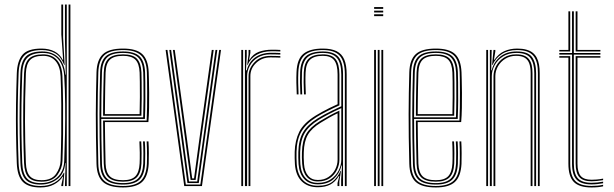

<svg xmlns="http://www.w3.org/2000/svg" viewBox="-20 -820 2705 846"><path d="M290.2 0H282.2V-800H290.2ZM274.2 0H266.2L269 -102H267.5Q263.8 -55.2 232.8 -31Q201.8 -6.8 159.2 -6.8Q113.2 -6.8 92.6 -29Q72 -51.2 70 -101.5Q67.5 -169 66.6 -232.1Q65.8 -295.2 66.6 -359.9Q67.5 -424.5 70 -496.5Q72 -548.5 94.1 -570.9Q116.2 -593.2 166 -593.2Q211 -593.2 237.5 -566.8Q264 -540.2 267.8 -491H269.8L266.2 -639.5V-800H274.2ZM160.2 -13.2Q187.2 -13.2 210.1 -24Q233 -34.8 247.4 -56.5Q261.8 -78.2 263 -111Q265.2 -167.2 266.5 -232.1Q267.8 -297 267.1 -362.1Q266.5 -427.2 263 -484Q261 -517 249.5 -539.9Q238 -562.8 217.8 -574.8Q197.5 -586.8 169.2 -586.8Q123.2 -586.8 101.5 -566.5Q79.8 -546.2 78 -497Q75.5 -423.8 74.6 -359Q73.8 -294.2 74.6 -231.6Q75.5 -169 78 -102Q80 -54.5 99 -33.9Q118 -13.2 160.2 -13.2ZM162.5 -19.5Q123.2 -19.5 105.5 -38.6Q87.8 -57.8 86 -101.5Q83.5 -166 82.6 -227.4Q81.8 -288.8 82.5 -354.4Q83.2 -420 86 -496.8Q87.8 -541.5 107.1 -561Q126.5 -580.5 169.5 -580.5Q209.2 -580.5 231.2 -555.2Q253.2 -530 255 -483.8Q257.2 -428.2 257.9 -362.1Q258.5 -296 257.9 -230.6Q257.2 -165.2 255.2 -111.2Q254.2 -78.2 232.8 -48.9Q211.2 -19.5 162.5 -19.5ZM163 -26Q207.5 -26 226.8 -53.5Q246 -81 247 -111.5Q249 -165.2 249.8 -229.6Q250.5 -294 250 -359.8Q249.5 -425.5 247 -483.5Q245.2 -526.5 225.5 -550.2Q205.8 -574 169.8 -574Q130.5 -574 113 -556Q95.5 -538 94 -496.5Q89.8 -378 90.1 -285.4Q90.5 -192.8 94 -102.5Q95.5 -61.8 111.5 -43.9Q127.5 -26 163 -26ZM158.2 6Q104.8 6 80.5 -18.9Q56.2 -43.8 54 -101Q51.5 -168.8 50.6 -231.8Q49.8 -294.8 50.6 -359.5Q51.5 -424.2 54 -496.8Q56 -552 79.4 -579Q102.8 -606 163 -606Q195.5 -606 219.9 -593.5Q244.2 -581 256.2 -556.5H258.2L250.2 -668V-800H258.2V-654.5L264.8 -534H262.8Q248.5 -570.5 223.6 -585Q198.8 -599.5 165 -599.5Q111.8 -599.5 87.9 -575.9Q64 -552.2 62 -497.8Q59.2 -422.8 58.4 -357.4Q57.5 -292 58.5 -229.6Q59.5 -167.2 62 -101.2Q64 -47.2 86.8 -23.9Q109.5 -0.5 159.8 -0.5Q194 -0.5 220.4 -15.4Q246.8 -30.2 261.2 -58.8H263.5L258.2 0H250.2V-4.2L258 -41.2H256Q242.8 -20.5 217.8 -7.2Q192.8 6 158.2 6Z M522.2 6Q461.2 6 434 -18.1Q406.8 -42.2 405.2 -98Q403.5 -161.2 402.9 -215.1Q402.2 -269 402.2 -317Q402.2 -365 403.1 -410.1Q404 -455.2 405.2 -501Q406.8 -556.2 433.4 -581.1Q460 -606 522.2 -606Q580.5 -606 606.6 -581.9Q632.8 -557.8 635.2 -502Q635.5 -493.5 636.2 -469Q637 -444.5 637.2 -411.5Q637.5 -378.5 636.9 -344.2Q636.2 -310 633.8 -282H442.2Q442.5 -251.8 442.9 -222.4Q443.2 -193 443.9 -162.6Q444.5 -132.2 445.2 -99Q446.5 -60.2 464 -43.1Q481.5 -26 522.2 -26Q560 -26 576.6 -43.5Q593.2 -61 595.2 -100Q596.2 -119 595.9 -148.6Q595.5 -178.2 594.2 -197H602.2Q603.8 -173.2 603.9 -144Q604 -114.8 603.2 -99.5Q601 -56.8 582.1 -38.1Q563.2 -19.5 522.2 -19.5Q477.8 -19.5 458.1 -38Q438.5 -56.5 437.2 -98.8Q436.2 -137 435.6 -168.9Q435 -200.8 434.8 -230Q434.5 -259.2 434.2 -289H626.2Q627.5 -314.5 628 -347.6Q628.5 -380.8 628.4 -413Q628.2 -445.2 628 -469.5Q627.8 -493.8 627.2 -501.8Q625 -554.8 600.2 -577.1Q575.5 -599.5 522.2 -599.5Q463.5 -599.5 439.1 -575.9Q414.8 -552.2 413.2 -500.8Q412 -455 411.1 -409.8Q410.2 -364.5 410.2 -316.6Q410.2 -268.8 410.9 -215Q411.5 -161.2 413.2 -98.2Q414.5 -46 439.9 -23.2Q465.2 -0.5 522.2 -0.5Q575.8 -0.5 600.1 -23.2Q624.5 -46 627.2 -98.5Q627.8 -107.2 627.9 -124.9Q628 -142.5 627.6 -162.2Q627.2 -182 626.2 -197H634.2Q635.8 -174.8 635.9 -144.2Q636 -113.8 635.2 -98Q632.2 -42.2 606 -18.1Q579.8 6 522.2 6ZM522.2 -6.8Q469.5 -6.8 446 -28.1Q422.5 -49.5 421.2 -98.5Q419.5 -162 418.9 -215.9Q418.2 -269.8 418.2 -317.4Q418.2 -365 419.1 -409.9Q420 -454.8 421.2 -500.5Q422.5 -549.5 445.6 -571.4Q468.8 -593.2 522.2 -593.2Q572.2 -593.2 594.8 -571.9Q617.2 -550.5 619.2 -501.2Q619.8 -490.8 620.2 -455.5Q620.8 -420.2 620.5 -376.5Q620.2 -332.8 618.5 -296H426.2Q426.2 -253.2 427 -203.2Q427.8 -153.2 429.2 -98.8Q430.5 -53 452.1 -33.1Q473.8 -13.2 522.2 -13.2Q567.5 -13.2 588.1 -33.2Q608.8 -53.2 611.2 -99.2Q612 -112.8 611.9 -143.2Q611.8 -173.8 610.2 -197H618.2Q619.8 -174.5 619.9 -143.6Q620 -112.8 619.2 -98.8Q616.8 -49.5 594.1 -28.1Q571.5 -6.8 522.2 -6.8ZM426.2 -303H610.8Q612.2 -342.8 612.4 -384.4Q612.5 -426 612.1 -458.1Q611.8 -490.2 611.2 -501Q609.2 -546.5 589 -566.6Q568.8 -586.8 522.2 -586.8Q471.5 -586.8 451 -565.8Q430.5 -544.8 429.2 -500.2Q427.8 -449.8 427 -400.8Q426.2 -351.8 426.2 -303ZM434.2 -310Q434.2 -342.5 434.6 -372.5Q435 -402.5 435.6 -433.6Q436.2 -464.8 437.2 -500.2Q438.5 -543.2 458.2 -561.9Q478 -580.5 522.2 -580.5Q565.5 -580.5 583.5 -561.1Q601.5 -541.8 603.2 -500.8Q603.8 -488.5 604.1 -457.2Q604.5 -426 604.4 -386.6Q604.2 -347.2 603 -310ZM442.2 -317H595.2Q596.2 -354.8 596.4 -392.6Q596.5 -430.5 596.1 -459.8Q595.8 -489 595.2 -500.2Q593.5 -539.8 576.6 -556.9Q559.8 -574 522.2 -574Q481.8 -574 464.1 -556.8Q446.5 -539.5 445.2 -500Q444.2 -466 443.6 -435.4Q443 -404.8 442.8 -375.8Q442.5 -346.8 442.2 -317Z M791.8 0 709.8 -600H717.8L798.8 -6.8H862.8L945.8 -600H953.8L869.8 0ZM805.8 -13.5 779.5 -207.2 726 -600H734L787.2 -209.5L812.8 -20.5H849L874.8 -208L929.5 -600H937.5L882.2 -205.2L855.8 -13.5ZM819.8 -27.2 795 -211.8 742 -600H750L803 -213.8L826.8 -34H835L859.2 -212.8L913.2 -600H921.5L867 -210.8L842 -27.2Z M1059.2 0V-600H1067.2V-571.5L1063.8 -510.2H1067.2Q1075.8 -546 1104.2 -566.8Q1132.8 -587.5 1175.5 -587.5Q1186.8 -587.5 1196.9 -587.2Q1207 -587 1215.2 -586.5V-579.5Q1205 -580 1194.2 -580.2Q1183.5 -580.5 1172 -580.5Q1139 -580.5 1116 -566.5Q1093 -552.5 1080.9 -530.5Q1068.8 -508.5 1068.8 -484.5V0ZM1043.2 0V-600H1051.2V0ZM1075.2 0V-484.5Q1075.2 -518.5 1101.6 -546.1Q1128 -573.8 1171.8 -573.8Q1182 -573.8 1193.2 -573.5Q1204.5 -573.2 1215.2 -572.8V-566Q1203.2 -566.5 1192.5 -566.8Q1181.8 -567 1171.5 -567Q1134.5 -567 1108.9 -542.9Q1083.2 -518.8 1083.2 -484.5V0ZM1069.2 -533.8 1075.2 -580.5V-600H1083.2V-587.2L1077.5 -556.5H1079.2Q1095.5 -582.8 1121.5 -591.9Q1147.5 -601 1178.5 -601Q1187.2 -601 1196.2 -600.8Q1205.2 -600.5 1215.2 -600V-593.2Q1204.2 -593.8 1194.9 -594Q1185.5 -594.2 1176.5 -594.2Q1138 -594.2 1110.8 -578.5Q1083.5 -562.8 1071 -533.8Z M1499.5 0V-492Q1499.5 -549.5 1477 -574.5Q1454.5 -599.5 1402.5 -599.5Q1349 -599.5 1322.9 -577.6Q1296.8 -555.8 1294.5 -501.8Q1293.5 -479.8 1293.9 -454.5Q1294.2 -429.2 1295.5 -404H1287.5Q1286.2 -429.8 1285.9 -454.9Q1285.5 -480 1286.5 -502Q1288.8 -560 1317.1 -583Q1345.5 -606 1402.5 -606Q1440 -606 1463.1 -594.5Q1486.2 -583 1496.9 -557.9Q1507.5 -532.8 1507.5 -492V0ZM1380.5 -14.2Q1414 -14.2 1437 -29.6Q1460 -45 1471.9 -68.5Q1483.8 -92 1483.8 -116.5V-343.5Q1454.2 -330.5 1428.4 -316.9Q1402.5 -303.2 1384.2 -292Q1341.2 -265.5 1322.5 -233.6Q1303.8 -201.8 1302.5 -150Q1302.2 -134 1302.4 -123.1Q1302.5 -112.2 1303.5 -96.8Q1306.5 -56.5 1326.8 -35.4Q1347 -14.2 1380.5 -14.2ZM1380.5 -20.5Q1349.8 -20.5 1332 -40.6Q1314.2 -60.8 1311.5 -97.8Q1310.2 -115.5 1310.2 -125.4Q1310.2 -135.2 1310.5 -149.5Q1311.8 -199.8 1329.5 -230Q1347.2 -260.2 1388.8 -285.8Q1408 -297.5 1430.6 -310Q1453.2 -322.5 1475.5 -332.5V-116.5Q1475.5 -94 1465 -71.9Q1454.5 -49.8 1433.5 -35.1Q1412.5 -20.5 1380.5 -20.5ZM1380.5 -27Q1407.8 -27 1427.1 -39.9Q1446.5 -52.8 1457 -73.2Q1467.5 -93.8 1467.5 -116.5V-320.8Q1447.2 -311.2 1429.5 -301Q1411.8 -290.8 1392.5 -279Q1353 -254.8 1336.4 -225.9Q1319.8 -197 1318.5 -149.2Q1318.2 -136.8 1318.2 -126Q1318.2 -115.2 1319.5 -97.5Q1322 -63.8 1337.8 -45.4Q1353.5 -27 1380.5 -27ZM1380.5 5Q1336 5 1309.6 -20.9Q1283.2 -46.8 1279.5 -96Q1278.5 -111 1278.4 -123.1Q1278.2 -135.2 1278.5 -151Q1279.8 -201 1298.8 -239.5Q1317.8 -278 1371.8 -311.2Q1385 -319.2 1400 -327.5Q1415 -335.8 1431.9 -344.1Q1448.8 -352.5 1467.5 -360.8V-492Q1467.5 -535 1452.5 -554.5Q1437.5 -574 1402.5 -574Q1364.2 -574 1346.1 -556.8Q1328 -539.5 1326.5 -500.5Q1325.5 -478.5 1325.9 -454.2Q1326.2 -430 1327.5 -404H1319.5Q1318 -433 1317.9 -457Q1317.8 -481 1318.5 -500.8Q1320.2 -542.5 1339.9 -561.5Q1359.5 -580.5 1402.5 -580.5Q1441.5 -580.5 1458.5 -559.5Q1475.5 -538.5 1475.5 -492V-355.8Q1446.8 -343 1420 -329.4Q1393.2 -315.8 1375.8 -304.8Q1329.5 -276.2 1308.6 -241.1Q1287.8 -206 1286.5 -150.8Q1286.2 -135 1286.4 -123.4Q1286.5 -111.8 1287.5 -96.2Q1291 -50.5 1315.1 -26Q1339.2 -1.5 1380.5 -1.5Q1422.8 -1.5 1445.4 -20Q1468 -38.5 1480.5 -67.2H1482.5L1475.2 -20.5V0H1467.2V-13.8L1475.2 -44.5H1473.2Q1457 -18 1434.8 -6.5Q1412.5 5 1380.5 5ZM1483.2 0V-29.5L1487 -90.8H1485Q1475.8 -54.8 1450.1 -31.2Q1424.5 -7.8 1380.5 -7.8Q1342 -7.8 1320.2 -31.4Q1298.5 -55 1295.5 -96.8Q1294.5 -113 1294.4 -124.1Q1294.2 -135.2 1294.5 -150.2Q1295.8 -204.2 1315.6 -237.6Q1335.5 -271 1380.2 -298.5Q1392.8 -306.2 1408.4 -314.8Q1424 -323.2 1443 -332.6Q1462 -342 1483.8 -351.8V-492Q1483.8 -542 1464.9 -564.4Q1446 -586.8 1402.5 -586.8Q1355 -586.8 1333.8 -566.6Q1312.5 -546.5 1310.5 -501Q1309.8 -482.8 1309.9 -457.6Q1310 -432.5 1311.5 -404H1303.5Q1302 -432.2 1301.9 -457.1Q1301.8 -482 1302.5 -501.2Q1304.5 -550.5 1327.9 -571.9Q1351.2 -593.2 1402.5 -593.2Q1450.2 -593.2 1470.9 -569.5Q1491.5 -545.8 1491.5 -492V0Z M1628.5 -781V-789H1668.5V-781ZM1628.5 -749V-757H1668.5V-749ZM1628.5 -765V-773H1668.5V-765ZM1660.5 0V-600H1668.5V0ZM1628.5 0V-600H1636.5V0ZM1644.5 0V-600H1652.5V0Z M1900.5 6Q1839.5 6 1812.2 -18.1Q1785 -42.2 1783.5 -98Q1781.8 -161.2 1781.1 -215.1Q1780.5 -269 1780.5 -317Q1780.5 -365 1781.4 -410.1Q1782.2 -455.2 1783.5 -501Q1785 -556.2 1811.6 -581.1Q1838.2 -606 1900.5 -606Q1958.8 -606 1984.9 -581.9Q2011 -557.8 2013.5 -502Q2013.8 -493.5 2014.5 -469Q2015.2 -444.5 2015.5 -411.5Q2015.8 -378.5 2015.1 -344.2Q2014.5 -310 2012 -282H1820.5Q1820.8 -251.8 1821.1 -222.4Q1821.5 -193 1822.1 -162.6Q1822.8 -132.2 1823.5 -99Q1824.8 -60.2 1842.2 -43.1Q1859.8 -26 1900.5 -26Q1938.2 -26 1954.9 -43.5Q1971.5 -61 1973.5 -100Q1974.5 -119 1974.1 -148.6Q1973.8 -178.2 1972.5 -197H1980.5Q1982 -173.2 1982.1 -144Q1982.2 -114.8 1981.5 -99.5Q1979.2 -56.8 1960.4 -38.1Q1941.5 -19.5 1900.5 -19.5Q1856 -19.5 1836.4 -38Q1816.8 -56.5 1815.5 -98.8Q1814.5 -137 1813.9 -168.9Q1813.2 -200.8 1813 -230Q1812.8 -259.2 1812.5 -289H2004.5Q2005.8 -314.5 2006.2 -347.6Q2006.8 -380.8 2006.6 -413Q2006.5 -445.2 2006.2 -469.5Q2006 -493.8 2005.5 -501.8Q2003.2 -554.8 1978.5 -577.1Q1953.8 -599.5 1900.5 -599.5Q1841.8 -599.5 1817.4 -575.9Q1793 -552.2 1791.5 -500.8Q1790.2 -455 1789.4 -409.8Q1788.5 -364.5 1788.5 -316.6Q1788.5 -268.8 1789.1 -215Q1789.8 -161.2 1791.5 -98.2Q1792.8 -46 1818.1 -23.2Q1843.5 -0.5 1900.5 -0.5Q1954 -0.5 1978.4 -23.2Q2002.8 -46 2005.5 -98.5Q2006 -107.2 2006.1 -124.9Q2006.2 -142.5 2005.9 -162.2Q2005.5 -182 2004.5 -197H2012.5Q2014 -174.8 2014.1 -144.2Q2014.2 -113.8 2013.5 -98Q2010.5 -42.2 1984.2 -18.1Q1958 6 1900.5 6ZM1900.5 -6.8Q1847.8 -6.8 1824.2 -28.1Q1800.8 -49.5 1799.5 -98.5Q1797.8 -162 1797.1 -215.9Q1796.5 -269.8 1796.5 -317.4Q1796.5 -365 1797.4 -409.9Q1798.2 -454.8 1799.5 -500.5Q1800.8 -549.5 1823.9 -571.4Q1847 -593.2 1900.5 -593.2Q1950.5 -593.2 1973 -571.9Q1995.5 -550.5 1997.5 -501.2Q1998 -490.8 1998.5 -455.5Q1999 -420.2 1998.8 -376.5Q1998.5 -332.8 1996.8 -296H1804.5Q1804.5 -253.2 1805.2 -203.2Q1806 -153.2 1807.5 -98.8Q1808.8 -53 1830.4 -33.1Q1852 -13.2 1900.5 -13.2Q1945.8 -13.2 1966.4 -33.2Q1987 -53.2 1989.5 -99.2Q1990.2 -112.8 1990.1 -143.2Q1990 -173.8 1988.5 -197H1996.5Q1998 -174.5 1998.1 -143.6Q1998.2 -112.8 1997.5 -98.8Q1995 -49.5 1972.4 -28.1Q1949.8 -6.8 1900.5 -6.8ZM1804.5 -303H1989Q1990.5 -342.8 1990.6 -384.4Q1990.8 -426 1990.4 -458.1Q1990 -490.2 1989.5 -501Q1987.5 -546.5 1967.2 -566.6Q1947 -586.8 1900.5 -586.8Q1849.8 -586.8 1829.2 -565.8Q1808.8 -544.8 1807.5 -500.2Q1806 -449.8 1805.2 -400.8Q1804.5 -351.8 1804.5 -303ZM1812.5 -310Q1812.5 -342.5 1812.9 -372.5Q1813.2 -402.5 1813.9 -433.6Q1814.5 -464.8 1815.5 -500.2Q1816.8 -543.2 1836.5 -561.9Q1856.2 -580.5 1900.5 -580.5Q1943.8 -580.5 1961.8 -561.1Q1979.8 -541.8 1981.5 -500.8Q1982 -488.5 1982.4 -457.2Q1982.8 -426 1982.6 -386.6Q1982.5 -347.2 1981.2 -310ZM1820.5 -317H1973.5Q1974.5 -354.8 1974.6 -392.6Q1974.8 -430.5 1974.4 -459.8Q1974 -489 1973.5 -500.2Q1971.8 -539.8 1954.9 -556.9Q1938 -574 1900.5 -574Q1860 -574 1842.4 -556.8Q1824.8 -539.5 1823.5 -500Q1822.5 -466 1821.9 -435.4Q1821.2 -404.8 1821 -375.8Q1820.8 -346.8 1820.5 -317Z M2350.2 0V-497.5Q2350.2 -522.2 2345.8 -541.2Q2341.2 -560.2 2330.9 -573.2Q2320.5 -586.2 2302.6 -592.9Q2284.8 -599.5 2258 -599.5Q2218 -599.5 2190.8 -581.5Q2163.5 -563.5 2150.2 -533.8H2148.2L2154.5 -600H2162.5V-593.2L2156.5 -556.5H2158.5Q2176.2 -582.8 2201.9 -594.4Q2227.5 -606 2258.8 -606Q2281.8 -606 2298.6 -601.4Q2315.5 -596.8 2326.9 -587.9Q2338.2 -579 2345.1 -565.9Q2352 -552.8 2355 -535.6Q2358 -518.5 2358 -497.5V0ZM2122.5 0V-600H2130.5V0ZM2154.5 0V-484.5Q2154.5 -507.2 2166.2 -529.2Q2178 -551.2 2200.4 -565.9Q2222.8 -580.5 2254.5 -580.5Q2275.2 -580.5 2289.1 -575Q2303 -569.5 2311.1 -558.9Q2319.2 -548.2 2322.8 -532.9Q2326.2 -517.5 2326.2 -497.5V0H2318.2V-497.5Q2318.2 -522.2 2312.5 -539.2Q2306.8 -556.2 2292.9 -565.1Q2279 -574 2254 -574Q2227 -574 2206.4 -561.1Q2185.8 -548.2 2174.1 -527.8Q2162.5 -507.2 2162.5 -484.5V0ZM2138.5 0V-600H2146.5L2144.5 -510.2H2146.5Q2155.5 -547 2183.9 -570.1Q2212.2 -593.2 2256.2 -593.2Q2306.2 -593.2 2324.2 -568.5Q2342.2 -543.8 2342.2 -497.5V0H2334.2V-497.5Q2334.2 -540.8 2317.6 -563.8Q2301 -586.8 2255.5 -586.8Q2221 -586.8 2196.8 -571.6Q2172.5 -556.5 2159.8 -533Q2147 -509.5 2147 -484.5V0Z M2586.5 -7.5Q2540.5 -7.5 2520.5 -28.8Q2500.5 -50 2500.5 -99V-579.5H2444.5V-586.5H2500.5V-770H2508.5V-586.5H2625.5V-579.5H2508.5V-99Q2508.5 -53.8 2526.6 -34.1Q2544.8 -14.5 2586.5 -14.5Q2598.5 -14.5 2611.2 -15.8Q2624 -17 2637.5 -19.5V-12.5Q2625.8 -10.2 2612.5 -8.9Q2599.2 -7.5 2586.5 -7.5ZM2586.5 6Q2532 6 2508.2 -18.4Q2484.5 -42.8 2484.5 -99V-566H2444.5V-572.8H2492.5V-99Q2492.5 -46.2 2514.2 -23.5Q2536 -0.8 2586.5 -0.8Q2599 -0.8 2612.6 -2Q2626.2 -3.2 2637.5 -5.8V1Q2617 6 2586.5 6ZM2586.5 -21.2Q2549 -21.2 2532.8 -39.4Q2516.5 -57.5 2516.5 -99V-572.8H2625.5V-566H2524.5V-99Q2524.5 -61 2538.9 -44.5Q2553.2 -28 2586.5 -28Q2594.5 -28 2608 -28.9Q2621.5 -29.8 2637.5 -33V-26.2Q2623 -23.8 2609.9 -22.5Q2596.8 -21.2 2586.5 -21.2ZM2444.5 -593.2V-600H2484.5V-770H2492.5V-593.2ZM2516.5 -593.2V-770H2524.5V-600H2625.5V-593.2Z"/></svg>

Font: Big Shoulders Inline Text Thin
Style: Regular
Weight: 100
Designer: Patric King
Foundry: XO Type Co
Version: Version 2.002